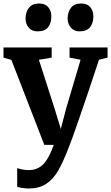

<svg xmlns="http://www.w3.org/2000/svg" viewBox="-32 -827 634 1096"><path d="M66 239V132Q73 136 94 140Q115 144 132 144Q182 144 214.5 111Q247 78 275 0H221L33 -485L-12 -498V-556H263V-498L190 -486L279 -209L315 -91L346 -209L428 -486L365 -498V-556H582V-498L533 -486Q478 -318 424 -162Q370 -6 361 13Q329 97 300 147Q271 197 231 223Q191 249 134 249Q116 249 95.5 246Q75 243 66 239ZM114 -721Q114 -759 133.5 -783Q153 -807 191 -807Q226 -807 243.5 -786Q261 -765 261 -734Q261 -695 242.5 -671.5Q224 -648 182 -648Q150 -648 132 -669Q114 -690 114 -721ZM354 -721Q354 -759 373.5 -783Q393 -807 431 -807Q466 -807 483.5 -786Q501 -765 501 -734Q501 -695 482 -671.5Q463 -648 421 -648Q390 -648 372 -670Q354 -692 354 -721Z"/></svg>

Font: Koeln Type Serif
Style: Bold
Weight: 700
Designer: Eben Sorkin
Foundry: Eben Sorkin
Version: Version 2.002